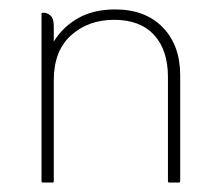

<svg xmlns="http://www.w3.org/2000/svg" viewBox="-20 -387 467 407"><path d="M94 -332V-299Q114 -331 146.5 -349Q179 -367 224 -367Q288 -367 325 -329Q362 -291 362 -227V-3Q362 0 359 0H339Q336 0 336 -3V-224Q336 -281 306.5 -313Q277 -345 222 -345Q167 -345 130.5 -312Q94 -279 94 -217V-3Q94 0 91 0H71Q68 0 68 -3V-357Q68 -360 71 -360H73Q80 -360 87 -354Q94 -348 94 -332Z"/></svg>

Font: Zain ExtraLight
Style: Regular
Weight: 200
Designer: Zain,Boutros
Foundry: Mobile Telecommunications Company (Zain), 2024
Version: Version 1.51; ttfautohint (v1.8.4)